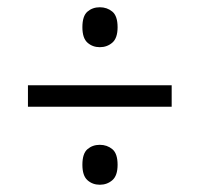

<svg xmlns="http://www.w3.org/2000/svg" viewBox="-20 -622 550 529"><path d="M255 -492Q235 -492 221 -504.5Q207 -517 207 -547Q207 -578 221 -590Q235 -602 255 -602Q275 -602 289.5 -590Q304 -578 304 -547Q304 -517 289.5 -504.5Q275 -492 255 -492ZM57 -328V-387H453V-328ZM255 -113Q235 -113 221 -125.5Q207 -138 207 -168Q207 -199 221 -211Q235 -223 255 -223Q275 -223 289.5 -211Q304 -199 304 -168Q304 -138 289.5 -125.5Q275 -113 255 -113Z"/></svg>

Font: Noto Serif SemiCondensed
Style: Regular
Weight: 400
Width: 4
Designer: Monotype Design Team
Foundry: Monotype Imaging Inc.
Version: Version 2.013